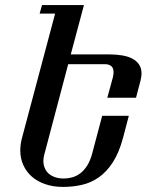

<svg xmlns="http://www.w3.org/2000/svg" viewBox="-20 -736 614 767"><path d="M494.6 -273.4 471.7 -186Q455.6 -126 430.9 -87.9Q406.2 -49.8 375 -27.8Q343.8 -5.9 307.4 2.4Q271 10.7 231.9 10.7Q191.9 10.7 160.2 -0.5Q128.4 -11.7 106.4 -31.2Q84.5 -50.8 72.8 -77.4Q61 -104 61 -134.8Q61 -158.7 67.9 -185.1L200.2 -681.6H138.2L147.9 -715.8H315.4L262.7 -518.6H418.5Q445.3 -518.6 468.5 -514.6Q491.7 -510.7 508.8 -501.7Q525.9 -492.7 535.6 -478Q545.4 -463.4 545.4 -442.4Q545.4 -431.2 541.5 -414.6L523.4 -345.7H408.7L430.7 -426.3Q433.6 -438 433.6 -447.3Q433.6 -464.8 424.1 -472.2Q414.6 -479.5 400.4 -479.5H252.4L156.2 -115.7Q153.3 -104 153.3 -93.3Q153.3 -78.6 158.4 -65.7Q163.6 -52.7 173.8 -43.2Q184.1 -33.7 199.5 -28.3Q214.8 -22.9 235.4 -22.9Q252 -22.9 268.8 -27.6Q285.6 -32.2 300.8 -43.7Q315.9 -55.2 328.4 -74.7Q340.8 -94.2 348.6 -124L388.2 -273.4Z"/></svg>

Font: Arian Grqi
Style: Regular
Weight: 400
Designer: Ruben Hakobyan (Tarumian)
Foundry: Ruben Hakobyan (Tarumian)
Version: Version 1.003